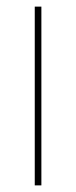

<svg xmlns="http://www.w3.org/2000/svg" viewBox="-20 -560 230 580"><path d="M85 0V-540H105V0Z"/></svg>

Font: Poppins Thin
Style: Regular
Weight: 250
Designer: Ninad Kale (Devanagari), Jonny Pinhorn (Latin)
Foundry: Indian Type Foundry
Version: Version 3.200;PS 1.000;hotconv 16.6.54;makeotf.lib2.5.65590